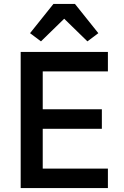

<svg xmlns="http://www.w3.org/2000/svg" viewBox="-20 -964 633 984"><path d="M86 0V-698H533V-598H199V-404H502V-304H199V-100H533V0ZM364 -944 484 -794 428 -752 309 -868 190 -752 134 -794 254 -944Z"/></svg>

Font: IBM Plex Sans Devanagari Medium
Style: Regular
Weight: 500
Designer: Mike Abbink, Paul van der Laan, Pieter van Rosmalen, Erin McLaughlin
Foundry: Bold Monday
Version: Version 1.1